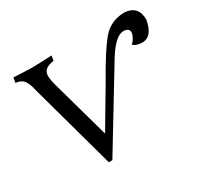

<svg xmlns="http://www.w3.org/2000/svg" viewBox="-143 -898 1165 1099"><g transform="rotate(-30 439.5 -349.0)"><path d="M308.1 0H284.7L127.4 -570.8Q121.1 -605.5 105 -630.9Q88.9 -656.2 48.8 -660.6L54.2 -693.4Q116.7 -689.9 179.7 -688.5Q242.7 -689.9 306.2 -693.4L300.8 -660.6Q230 -652.3 230 -602.1Q230 -578.1 240.7 -538.1L348.1 -152.8L496.6 -403.3Q585 -561 641.6 -629.6Q698.2 -698.2 793 -698.2Q878.9 -690.4 878.9 -599.6Q861.3 -501 798.3 -497.1Q752.9 -497.1 734.9 -518.1Q753.4 -530.3 768.1 -568.4L769 -578.6Q769 -608.4 731.4 -608.4Q679.7 -608.4 613.3 -502.4Z"/></g></svg>

Font: Kelvinch
Style: Italic
Weight: 400
Italic angle: -10°
Designer: Paul James Miller
Foundry: High-Logic / Made with FontCreator
Version: Version 3.40;July 22, 2017;FontCreator 11.0.0.2388 64-bit